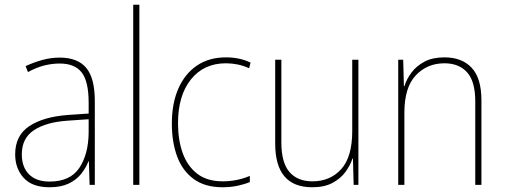

<svg xmlns="http://www.w3.org/2000/svg" viewBox="-20 -873 2130 810"><path d="M232 -630Q307 -630 343.5 -587Q380 -544 380 -446V-93H358L355 -192H353Q342 -164 322 -139Q302 -114 269.5 -98.5Q237 -83 189 -83Q116 -83 80 -122.5Q44 -162 44 -222Q44 -301 103 -340.5Q162 -380 266 -388L354 -394V-440Q354 -530 324.5 -567.5Q295 -605 232 -605Q200 -605 167.5 -597Q135 -589 98 -569L88 -594Q122 -610 158.5 -620Q195 -630 232 -630ZM267 -364Q175 -358 123.5 -324Q72 -290 72 -222Q72 -168 102.5 -137.5Q133 -107 189 -107Q276 -107 314.5 -164.5Q353 -222 354 -313V-370Z M568 -93H542V-853H568Z M919 -83Q845 -83 797.5 -117.5Q750 -152 727.5 -212.5Q705 -273 705 -352Q705 -437 732.5 -499.5Q760 -562 811 -596.5Q862 -631 933 -631Q991 -631 1037 -609L1031 -585Q1007 -596 982.5 -601Q958 -606 933 -606Q840 -606 785.5 -538Q731 -470 731 -353Q731 -283 750.5 -228Q770 -173 811.5 -140.5Q853 -108 920 -108Q950 -108 979.5 -114Q1009 -120 1034 -131V-105Q1013 -96 983 -89.5Q953 -83 919 -83Z M1492 -621V-93H1472L1469 -204H1467Q1457 -174 1436.5 -146.5Q1416 -119 1382 -101Q1348 -83 1297 -83Q1141 -83 1141 -267V-621H1167V-272Q1167 -187 1201 -147.5Q1235 -108 1298 -108Q1373 -108 1419.5 -159.5Q1466 -211 1466 -320V-621Z M1855 -631Q1929 -631 1970 -587Q2011 -543 2011 -450V-93H1985V-445Q1985 -530 1950.5 -568Q1916 -606 1855 -606Q1782 -606 1734 -555Q1686 -504 1686 -398V-93H1660V-621H1681L1684 -509H1686Q1695 -539 1716 -567Q1737 -595 1771 -613Q1805 -631 1855 -631Z"/></svg>

Font: Noto Sans Telugu UI SemiCondensed Thin
Style: Regular
Weight: 100
Width: 4
Designer: Jelle Bosma - Monotype Design Team
Foundry: Monotype Imaging Inc.
Version: Version 2.005; ttfautohint (v1.8.4.7-5d5b)